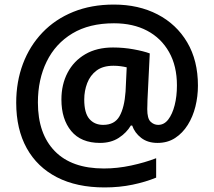

<svg xmlns="http://www.w3.org/2000/svg" viewBox="-20 -737 938 841"><path d="M847 -362Q847 -315 836 -270.5Q825 -226 802.5 -190Q780 -154 747 -132.5Q714 -111 670 -111Q627 -111 598.5 -133Q570 -155 559 -187H553Q534 -155 500 -133Q466 -111 418 -111Q335 -111 292 -163Q249 -215 249 -301Q249 -367 276 -418.5Q303 -470 353.5 -499.5Q404 -529 475 -529Q521 -529 565 -521Q609 -513 636 -503L626 -299Q626 -286 625.5 -276Q625 -266 625 -259Q625 -218 639.5 -204Q654 -190 673 -190Q699 -190 717 -213.5Q735 -237 745 -276Q755 -315 755 -363Q755 -448 720.5 -509Q686 -570 624.5 -602.5Q563 -635 479 -635Q371 -635 297 -590.5Q223 -546 184.5 -467.5Q146 -389 146 -288Q146 -151 220 -75Q294 1 435 1Q494 1 554.5 -12Q615 -25 664 -44V41Q618 60 560.5 72Q503 84 438 84Q316 84 229.5 39.5Q143 -5 97 -88Q51 -171 51 -287Q51 -379 80.5 -457.5Q110 -536 166 -594.5Q222 -653 301 -685Q380 -717 479 -717Q587 -717 670 -674Q753 -631 800 -551.5Q847 -472 847 -362ZM349 -301Q349 -242 371.5 -216Q394 -190 432 -190Q482 -190 503.5 -228Q525 -266 530 -336L535 -442Q523 -445 508 -447Q493 -449 477 -449Q431 -449 403 -428Q375 -407 362 -373Q349 -339 349 -301Z"/></svg>

Font: Noto Sans Lao Looped SemiBold
Style: Regular
Weight: 600
Designer: Mark Frömberg, Ben Mitchell
Foundry: The Fontpad Ltd
Version: Version 1.002; ttfautohint (v1.8.4.7-5d5b)